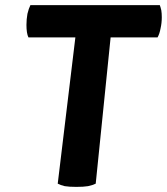

<svg xmlns="http://www.w3.org/2000/svg" viewBox="-20 -731 656 755"><path d="M599.6 -584Q607.4 -597.7 611.3 -619.1Q616.2 -640.6 616.2 -663.1Q616.2 -678.7 614.3 -690.4Q611.3 -703.1 608.4 -710.9Q438.5 -710.9 99.6 -710.9Q92.8 -697.3 87.9 -676.8Q84 -655.3 84 -632.8Q84 -617.2 85.9 -604.5Q87.9 -591.8 91.8 -584Q153.3 -584 276.4 -584Q258.8 -440.4 207 -8.8Q217.8 -2.9 234.4 1Q252 3.9 280.3 3.9Q308.6 3.9 326.2 1Q344.7 -2.9 356.4 -8.8Q376 -200.2 415 -584Q460.9 -584 599.6 -584Z"/></svg>

Font: cl
Style: Bold Italic
Weight: 400
Designer: Mitja Miklavcic
Version: Version 7.504; 2011; Build 1022